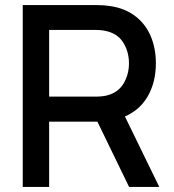

<svg xmlns="http://www.w3.org/2000/svg" viewBox="-20 -740 690 760"><path d="M491 0 365.5 -258.5H174.5V0H70V-720H361Q391 -720 416.5 -716Q475.5 -707 516 -675.8Q556.5 -644.5 576.8 -596.5Q597 -548.5 597 -489.5Q597 -416 565.8 -360.5Q534.5 -305 474.5 -279L610.5 0ZM357 -357.5Q383 -357.5 402.5 -362Q447 -373 468.8 -409Q490.5 -445 490.5 -489.5Q490.5 -534 468.8 -570Q447 -606 402.5 -616.5Q384 -621.5 357 -621.5H174.5V-357.5Z"/></svg>

Font: Manrope KiralyPet SmBd KiralyPet
Style: Regular
Weight: 600
Designer: Mikhail Sharanda
Foundry: Mikhail Sharanda
Version: Version 4.502